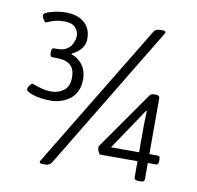

<svg xmlns="http://www.w3.org/2000/svg" viewBox="-65 -602 689 671"><g transform="rotate(10 279.0 -266.0)"><path d="M116.9 -221.6Q81.3 -221.6 55.3 -229.9Q29.3 -238.2 29.3 -246.9Q29.3 -252.9 35.3 -260.8Q41.2 -268.7 44.8 -268.7Q45.2 -268.7 68.2 -261Q91.2 -253.3 113.8 -253.3Q138.3 -253.3 157.6 -267.5Q176.8 -281.8 176.8 -313.5Q176.8 -345.6 159.9 -358.7Q143.1 -371.8 111.4 -371.8H97.5Q88.4 -371.8 88.4 -384.9V-389.6Q88.4 -403.5 97.5 -403.5H109.4Q125.6 -403.5 137.7 -409.2Q149.8 -415 156 -424.1Q162.1 -433.2 165.1 -442.3Q168.1 -451.4 168.1 -460.2Q168.1 -476 156.2 -489.3Q144.3 -502.6 116.1 -502.6Q98.7 -502.6 84.8 -499Q70.9 -495.4 63 -491.7Q55.1 -487.9 52.7 -487.9Q49.1 -487.9 44 -496.6Q38.8 -505.4 38.8 -510.5Q38.8 -520 66.2 -527.2Q93.5 -534.3 116.9 -534.3Q157.4 -534.3 181.7 -514.1Q206.1 -493.9 206.1 -456.2Q206.1 -435.2 193 -419.7Q179.9 -404.3 160.9 -396V-393.6Q183.1 -387.6 199.6 -366.6Q216 -345.6 216 -313.5Q216 -289.3 206.9 -270.9Q197.8 -252.5 182.9 -242.2Q168.1 -231.9 151.4 -226.7Q134.8 -221.6 116.9 -221.6ZM128.4 1.6Q116.9 1.6 116.9 -4Q116.9 -7.1 120.1 -11.5L427.7 -518.8Q433.6 -531.5 450.7 -531.5H460.2Q470.9 -531.5 470.9 -526.8Q470.9 -525.2 467.7 -518.8L160.9 -11.5Q153 1.6 137.9 1.6ZM466.9 1.6Q453 1.6 453 -7.9V-65.8H320.7Q317.9 -65.8 313.9 -74.1Q309.9 -82.4 309.9 -88.4Q309.9 -92.7 310.7 -94.3L454.6 -299.6Q459.8 -306 470.1 -306H476.4Q489.5 -306 489.5 -295.3V-97.5H518.8Q523.6 -97.5 525.6 -94.7Q527.5 -92 527.5 -84.4V-79.7Q527.5 -65.8 518.8 -65.8H489.5V-7.9Q489.5 1.6 476.4 1.6ZM353.2 -97.5H453V-196.6L454.6 -243.4L452.2 -244.9Z"/></g></svg>

Font: Jaldi
Style: Regular
Weight: 400
Designer: Pablo Cosgaya and Nicolas Silva
Foundry: Omnibus-Type
Version: Version 1.001;PS 001.001;hotconv 1.0.70;makeotf.lib2.5.58329